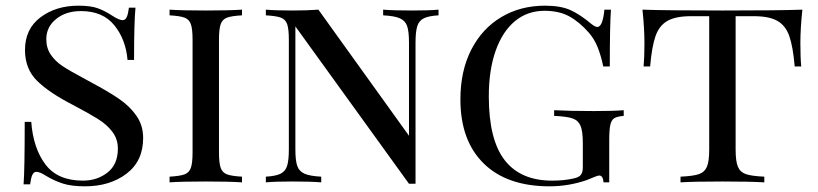

<svg xmlns="http://www.w3.org/2000/svg" viewBox="-20 -642 2879 676"><path d="M378 -585Q400 -571 412 -571Q421 -571 426 -581.5Q431 -592 434 -615H457Q452 -563 452 -431H429Q423 -503 382.5 -553Q342 -603 265 -603Q212 -603 177.5 -575Q143 -547 143 -504Q143 -473 158.5 -450Q174 -427 198.5 -410.5Q223 -394 268 -370L301 -352Q363 -319 400.5 -293Q438 -267 461 -233.5Q484 -200 484 -156Q484 -75 425.5 -30.5Q367 14 279 14Q231 14 200.5 4Q170 -6 142 -23Q120 -37 108 -37Q99 -37 94 -26.5Q89 -16 86 7H63Q67 -42 67 -213H90Q97 -120 140 -63Q183 -6 272 -6Q322 -6 358.5 -34.5Q395 -63 395 -119Q395 -152 376 -177.5Q357 -203 325 -223Q293 -243 236 -273Q154 -315 111 -357Q68 -399 68 -466Q68 -540 122.5 -581Q177 -622 256 -622Q300 -622 325.5 -612.5Q351 -603 378 -585Z M832 -588Q796 -586 779.5 -580Q763 -574 757 -557Q751 -540 751 -502V-106Q751 -68 757 -51Q763 -34 779.5 -28Q796 -22 832 -20V0Q786 -3 705 -3Q619 -3 577 0V-20Q613 -22 629.5 -28Q646 -34 652 -51Q658 -68 658 -106V-502Q658 -540 652 -557Q646 -574 629.5 -580Q613 -586 577 -588V-608Q619 -605 705 -605Q785 -605 832 -608Z M1524 -588Q1489 -586 1472 -577.5Q1455 -569 1449 -549.5Q1443 -530 1443 -492V5H1420L1020 -549V-116Q1020 -77 1026.5 -58Q1033 -39 1052 -30.5Q1071 -22 1111 -20V0Q1075 -3 1009 -3Q949 -3 916 0V-20Q951 -22 968 -30.5Q985 -39 991 -58.5Q997 -78 997 -116V-502Q997 -540 991 -557Q985 -574 968.5 -580Q952 -586 916 -588V-608Q949 -605 1009 -605Q1063 -605 1101 -608L1420 -164V-492Q1420 -531 1413.5 -550Q1407 -569 1388 -577.5Q1369 -586 1329 -588V-608Q1365 -605 1431 -605Q1491 -605 1524 -608Z M2063 -557Q2076 -547 2083 -547Q2102 -547 2108 -608H2131Q2127 -551 2127 -408H2104Q2096 -446 2084.5 -475Q2073 -504 2054 -526Q2021 -564 1985 -584Q1949 -604 1897 -604Q1837 -604 1793 -567.5Q1749 -531 1725 -463Q1701 -395 1701 -303Q1701 -150 1757 -78Q1813 -6 1924 -6Q1967 -6 2001 -14Q2019 -18 2025.5 -27Q2032 -36 2032 -52V-138Q2032 -180 2024 -199Q2016 -218 1996 -225Q1976 -232 1931 -234V-254Q1985 -251 2072 -251Q2140 -251 2176 -254V-234Q2153 -232 2143 -226Q2133 -220 2129 -203Q2125 -186 2125 -148V0H2105Q2103 -24 2090 -24Q2084 -24 2068 -17Q2052 -10 2046 -8Q1982 14 1915 14Q1765 14 1683 -66.5Q1601 -147 1601 -292Q1601 -392 1639 -466.5Q1677 -541 1744.5 -581.5Q1812 -622 1899 -622Q1955 -622 1989.5 -606Q2024 -590 2063 -557Z M2798 -490Q2798 -438 2801 -408H2778Q2772 -478 2759 -515Q2746 -552 2717 -568.5Q2688 -585 2634 -585H2570V-116Q2570 -74 2578 -55Q2586 -36 2606 -29Q2626 -22 2671 -20V0Q2619 -3 2524 -3Q2424 -3 2376 0V-20Q2421 -22 2441 -29Q2461 -36 2469 -55Q2477 -74 2477 -116V-585H2413Q2359 -585 2330 -568.5Q2301 -552 2288 -515Q2275 -478 2269 -408H2246Q2249 -440 2249 -490Q2249 -542 2242 -608Q2325 -605 2524 -605Q2722 -605 2805 -608Q2798 -542 2798 -490Z"/></svg>

Font: Playfair Display SC
Style: Regular
Weight: 400
Designer: Claus Eggers Sørensen
Foundry: Claus Eggers Sørensen
Version: Version 1.200; ttfautohint (v1.6)